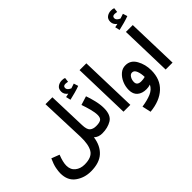

<svg xmlns="http://www.w3.org/2000/svg" viewBox="-161 -1515 2299 2299"><g transform="rotate(-45 988.5 -366.0)"><path d="M726 5Q792 5 792 -54Q792 -77 778.5 -93Q765 -109 736 -109Q684 -109 655 -134.5Q626 -160 624 -238L608 -724H491L512 -152Q516 -17 475 51Q434 119 312 119Q242 119 194.5 80.5Q147 42 147 -28Q147 -86 183 -177L82 -216Q50 -146 40.5 -96Q31 -46 31 -13Q31 110 114.5 170.5Q198 231 308 231Q451 231 527.5 161Q604 91 621 -34Q661 5 726 5Z M725 5Q819 5 886.5 -36Q954 -77 954 -196Q954 -256 937 -326.5Q920 -397 901 -448L789 -413Q809 -358 825.5 -295.5Q842 -233 842 -192Q842 -142 816.5 -125.5Q791 -109 735 -109ZM923 -602 905 -659Q882 -650 845 -639Q828 -645 811 -659.5Q794 -674 794 -696Q794 -728 833 -728Q843 -728 852.5 -726Q862 -724 872 -723L879 -780Q860 -788 831 -788Q791 -788 760.5 -766Q730 -744 730 -697Q730 -672 742.5 -652Q755 -632 773 -620Q764 -618 752.5 -615.5Q741 -613 726 -610L740 -550Q785 -560 836 -574Q887 -588 923 -602Z M1088 0 1068 -724H1183L1204 0Z M1675 -115Q1675 -214 1629.5 -295.5Q1584 -377 1498 -377Q1445 -378 1404 -342.5Q1363 -307 1339.5 -252.5Q1316 -198 1316 -139Q1316 -68 1359 -31.5Q1402 5 1474 5Q1509 5 1541 -6Q1513 50 1450 77Q1387 104 1292 118L1317 230Q1485 214 1580 126Q1675 38 1675 -115ZM1427 -162Q1427 -199 1445.5 -229.5Q1464 -260 1492 -260Q1527 -260 1544 -216.5Q1561 -173 1562 -115Q1532 -106 1497 -106Q1427 -106 1427 -162Z M1802 0 1784 -655H1900L1919 0ZM1930 -777 1912 -834Q1889 -825 1852 -814Q1835 -820 1818 -834.5Q1801 -849 1801 -871Q1801 -903 1840 -903Q1850 -903 1859.5 -901Q1869 -899 1879 -898L1886 -955Q1867 -963 1838 -963Q1798 -963 1767.5 -941Q1737 -919 1737 -872Q1737 -847 1749.5 -827Q1762 -807 1780 -795Q1771 -793 1759.5 -790.5Q1748 -788 1733 -785L1747 -725Q1792 -735 1843 -749Q1894 -763 1930 -777Z"/></g></svg>

Font: Noto Sans Arabic UI SemiCondensed Semi
Style: Regular
Weight: 600
Width: 4
Designer: Nadine Chahine - Monotype Design Team
Foundry: Monotype Imaging Inc.
Version: Version 1.900